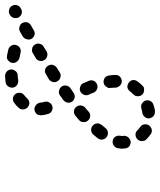

<svg xmlns="http://www.w3.org/2000/svg" viewBox="43 -650 632 758"><g transform="rotate(-90 359.0 -271.0)"><path d="M271 4Q272 9 275 13Q277 17 281 20Q285 23 290 24Q295 25 300 25Q312 23 324 19Q334 16 339 7Q344 -2 341 -12Q340 -17 336 -21Q333 -24 329 -27Q325 -29 320 -30Q315 -30 310 -29Q301 -26 292 -25Q282 -23 276 -15Q269 -6 271 4ZM189 -45Q185 -42 183 -37Q181 -33 181 -28Q181 -23 182 -18Q184 -13 187 -10Q197 0 208 8Q212 11 217 12Q222 13 227 12Q232 11 236 8Q240 5 243 1Q249 -8 247 -18Q245 -28 236 -34Q230 -38 224 -44Q217 -52 207 -52Q196 -52 189 -45ZM365 -25Q369 -21 373 -20Q378 -18 383 -18Q388 -18 392 -19Q397 -21 400 -25Q410 -34 417 -45Q423 -53 422 -63Q420 -73 411 -79Q407 -82 403 -83Q398 -85 393 -84Q388 -83 384 -80Q379 -78 377 -73Q372 -67 365 -60Q358 -53 358 -43Q358 -32 365 -25ZM202 -123Q201 -128 198 -132Q196 -136 191 -139Q187 -141 182 -142Q172 -144 164 -138Q155 -132 153 -122Q151 -112 151 -103Q151 -99 152 -95Q152 -84 160 -77Q168 -71 178 -71Q188 -72 195 -80Q202 -87 202 -98Q201 -100 201 -103Q201 -108 202 -113Q203 -118 202 -123ZM400 -113Q404 -110 408 -108Q413 -106 418 -106Q428 -107 436 -114Q443 -122 442 -132Q442 -144 440 -156Q439 -166 431 -173Q423 -179 412 -178Q407 -177 403 -175Q399 -172 396 -168Q393 -164 391 -160Q390 -155 391 -150Q392 -140 392 -131Q392 -126 395 -121Q397 -117 400 -113ZM242 -221Q234 -228 224 -227Q214 -227 207 -219Q199 -210 192 -201Q186 -193 187 -182Q189 -172 197 -166Q205 -160 215 -161Q225 -162 232 -170Q238 -178 245 -186Q251 -194 251 -204Q250 -214 242 -221ZM405 -204Q410 -206 413 -209Q417 -212 419 -217Q421 -222 421 -227Q421 -232 419 -236Q415 -246 410 -257Q406 -267 396 -270Q386 -274 377 -270Q368 -265 364 -256Q360 -246 364 -237Q369 -227 372 -218Q376 -208 386 -204Q395 -200 405 -204ZM322 -268Q322 -273 321 -277Q319 -282 316 -286Q310 -294 299 -295Q289 -296 281 -289Q272 -282 264 -275Q256 -268 256 -258Q255 -247 262 -240Q268 -232 279 -231Q289 -230 297 -237Q305 -244 313 -251Q317 -254 319 -258Q321 -263 322 -268ZM396 -344Q390 -352 379 -354Q369 -356 361 -350L343 -337Q339 -334 337 -330Q334 -326 333 -321Q332 -316 333 -311Q335 -306 337 -302Q343 -294 354 -292Q364 -291 372 -297L390 -309Q398 -315 400 -325Q402 -336 396 -344ZM478 -398Q473 -407 462 -409Q452 -411 444 -405L425 -394Q417 -388 414 -378Q412 -368 418 -359Q424 -350 434 -348Q444 -346 452 -351L471 -363Q479 -369 482 -379Q484 -389 478 -398ZM318 -380Q328 -383 333 -392Q339 -401 336 -411Q333 -420 333 -428Q331 -439 323 -445Q315 -452 305 -451Q295 -450 288 -442Q282 -434 283 -423Q284 -411 288 -398Q290 -388 299 -383Q308 -378 318 -380ZM562 -449Q560 -453 556 -456Q552 -459 547 -460Q542 -461 537 -461Q532 -460 528 -457L509 -446Q500 -441 498 -431Q495 -421 501 -412Q503 -408 507 -405Q511 -402 516 -401Q521 -399 526 -400Q531 -401 535 -403L554 -415Q563 -420 565 -430Q568 -440 562 -449ZM647 -499Q645 -503 641 -506Q637 -509 632 -510Q627 -512 622 -511Q617 -510 613 -508L594 -497Q585 -491 583 -481Q580 -471 585 -462Q590 -454 600 -451Q611 -448 619 -454L638 -465Q647 -470 650 -480Q652 -490 647 -499ZM314 -478Q322 -471 332 -471Q343 -472 350 -480Q355 -486 362 -491Q366 -494 369 -499Q371 -503 372 -508Q372 -513 371 -518Q370 -522 367 -526Q360 -535 350 -536Q340 -537 332 -531Q321 -523 312 -513Q305 -505 306 -495Q307 -485 314 -478ZM714 -541Q709 -549 699 -551Q688 -554 680 -548L678 -547Q669 -541 667 -531Q665 -521 670 -512Q673 -508 677 -505Q681 -502 686 -501Q691 -500 696 -501Q701 -502 705 -505L707 -506Q716 -512 718 -522Q720 -532 714 -541ZM501 -556Q497 -553 494 -549Q491 -545 490 -540Q488 -530 494 -521Q500 -513 510 -510Q519 -508 529 -506Q539 -503 548 -508Q557 -513 560 -523Q563 -533 558 -542Q553 -551 543 -554Q531 -557 520 -559Q515 -560 510 -560Q505 -559 501 -556ZM392 -536Q394 -526 402 -520Q411 -514 421 -515Q430 -517 440 -517Q445 -517 449 -519Q454 -521 457 -525Q460 -529 462 -533Q464 -538 464 -543Q463 -553 456 -560Q448 -567 438 -567Q425 -566 413 -565Q403 -563 397 -555Q391 -546 392 -536Z"/></g></svg>

Font: FRB American Cursive Guidelines Dashed Black
Style: Bold Italic
Weight: 900
Italic angle: -25°
Version: Version 2.0;Modular Font Editor K font №1